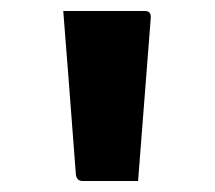

<svg xmlns="http://www.w3.org/2000/svg" viewBox="-20 -770 390 349"><path d="M231 -441H130Q120 -441 118 -452L103 -648Q101 -674 99 -698.5Q97 -723 95 -750H244Q255 -750 254 -737Z"/></svg>

Font: Recursive Sn Lnr St SmB
Style: Regular
Weight: 600
Version: Version 1.079;hotconv 1.0.112;makeotfexe 2.5.65598; ttfautoh